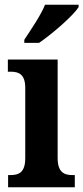

<svg xmlns="http://www.w3.org/2000/svg" viewBox="-20 -786 350 806"><path d="M82 -619V-606H144C201 -645 288 -721 310 -756V-766H169C151 -721 110 -662 82 -619ZM14 0H294V-51H284C248 -51 222 -64 222 -123V-536H13V-485H26C61 -485 86 -472 86 -417V-122C86 -64 61 -51 24 -51H14Z"/></svg>

Font: Noto Serif Myanmar Condensed
Style: Bold
Weight: 700
Width: 3
Designer: Ben Mitchell and the Monotype Design Team
Foundry: Monotype Imaging Inc.
Version: Version 2.106